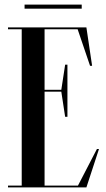

<svg xmlns="http://www.w3.org/2000/svg" viewBox="-20 -820 463 840"><path d="M87.5 -800V-782H337.5V-800ZM321.1 -8H175V-419H248.2L265 -309H275V-537H265L248.2 -427H175V-692H319.7L374 -532H383L358 -700H15V-692H75V-8H15V0H358L413 -168H404Z"/></svg>

Font: Picaflor 48 pt
Style: Regular
Weight: 400
Designer: Ariel Martín Pérez
Foundry: Tunera Type Foundry
Version: Version 1.000;hotconv 1.0.109;makeotfexe 2.5.65596